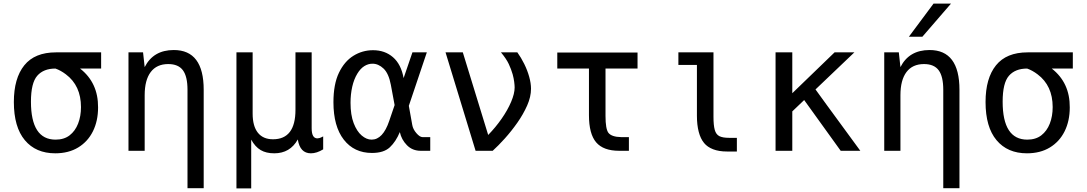

<svg xmlns="http://www.w3.org/2000/svg" viewBox="-20 -838 6040 1067"><path d="M287 14Q179 14 118 -59Q57 -132 57 -271Q57 -403 115 -475Q173 -547 291 -547H542V-457H425Q526 -378 525 -241Q525 -166 496.5 -108.5Q468 -51 414.5 -18.5Q361 14 287 14ZM289 -62Q336 -62 367 -86Q398 -110 414 -151Q430 -192 430 -243Q430 -362 346 -425Q317 -447 288 -457Q222 -457 187 -417Q152 -377 152 -273Q152 -62 289 -62Z M1022 -339Q1022 -413 996.5 -447.5Q971 -482 915 -482Q851 -482 817.5 -437.5Q784 -393 784 -309V0H694V-547H775L784 -465Q832 -560 946 -560Q1112 -560 1112 -339V208H1022Z M1294 -547H1384V-207Q1384 -137 1413 -100.5Q1442 -64 1497 -64Q1622 -64 1622 -228V-547H1712V-125Q1712 -69 1744 -69Q1747 -69 1756 -71Q1763 -73 1776 -80V-8Q1740 14 1708 14Q1647 14 1635 -63Q1592 14 1504 14Q1459 14 1428.5 -4Q1398 -22 1376 -62V209H1294Z M2047 12Q1948 12 1890.5 -62Q1833 -136 1833 -270Q1833 -370 1863.5 -433.5Q1894 -497 1944 -528Q1994 -559 2053 -559Q2119 -559 2164 -520Q2209 -481 2223 -404L2272 -547H2352L2252 -250L2271 -144Q2275 -120 2294 -98Q2313 -76 2328 -76H2371V0H2318Q2272 0 2241.5 -31Q2211 -62 2202 -104Q2180 -51 2146.5 -19.5Q2113 12 2047 12ZM2045 -62Q2108 -62 2143 -166L2173 -254L2152 -367Q2140 -430 2111.5 -457Q2083 -484 2050 -484Q2026 -484 2004.5 -470.5Q1983 -457 1966 -429Q1947 -398 1937.5 -356Q1928 -314 1928 -267Q1928 -199 1945.5 -153.5Q1963 -108 1990 -85Q2017 -62 2045 -62Z M2456 -547H2552L2693 -88Q2734 -130 2767.5 -178Q2801 -226 2820.5 -272Q2840 -318 2840 -352Q2840 -364 2837.5 -383.5Q2835 -403 2829 -425Q2821 -453 2807.5 -482Q2794 -511 2764 -547H2855Q2876 -518 2893.5 -482.5Q2911 -447 2921 -411Q2931 -375 2931 -345Q2931 -300 2909.5 -251.5Q2888 -203 2855 -156Q2822 -109 2785.5 -68.5Q2749 -28 2718 0H2623Z M3421 0Q3333 0 3293 -47Q3253 -94 3253 -198V-457H3077V-546H3523V-457H3345V-193Q3345 -122 3361 -100Q3379 -77 3432 -76H3475V0Z M4021 4Q3975 4 3943 -8.5Q3911 -21 3893 -43Q3873 -67 3863 -105.5Q3853 -144 3853 -194V-477H3750V-547H3945V-189Q3945 -142 3952 -116.5Q3959 -91 3977.5 -81.5Q3996 -72 4032 -72H4075V4Z M4290 -547H4383V-320L4618 -547H4728L4512 -341Q4511 -341 4761 0H4652L4449 -282L4383 -219V0H4290Z M5168 -818H5265L5106 -634H5031ZM5222 -339Q5222 -413 5196.5 -447.5Q5171 -482 5115 -482Q5051 -482 5017.5 -437.5Q4984 -393 4984 -309V0H4894V-547H4975L4984 -465Q5032 -560 5146 -560Q5312 -560 5312 -339V208H5222Z M5687 14Q5579 14 5518 -59Q5457 -132 5457 -271Q5457 -403 5515 -475Q5573 -547 5691 -547H5942V-457H5825Q5926 -378 5925 -241Q5925 -166 5896.5 -108.5Q5868 -51 5814.5 -18.5Q5761 14 5687 14ZM5689 -62Q5736 -62 5767 -86Q5798 -110 5814 -151Q5830 -192 5830 -243Q5830 -362 5746 -425Q5717 -447 5688 -457Q5622 -457 5587 -417Q5552 -377 5552 -273Q5552 -62 5689 -62Z"/></svg>

Font: PlemolJP35 Console
Style: Regular
Weight: 400
Version: v2.0.3; ttfautohint (v1.8.4.7-5d5b-dirty) -l 6 -r 45 -G 200 